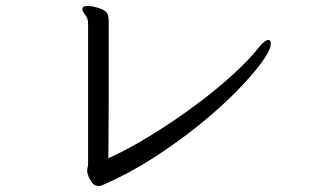

<svg xmlns="http://www.w3.org/2000/svg" viewBox="-20 -645 1040 643"><path d="M272 -73Q272 -80 273.5 -85Q275 -90 275 -98V-566Q275 -584 265.5 -595Q256 -606 256 -615V-616Q256 -625 275 -625Q292 -625 319 -615Q336 -608 340 -598.5Q344 -589 344 -575V-553Q344 -546 344 -510.5Q344 -475 344 -422Q344 -369 344 -311Q344 -253 343.5 -201Q343 -149 343 -115Q409 -145 482.5 -190Q556 -235 627.5 -287.5Q699 -340 757 -392.5Q815 -445 849 -489Q867 -511 879 -511Q887 -511 887 -499Q887 -478 856 -435.5Q825 -393 771 -338Q717 -283 645 -225Q573 -167 491 -114.5Q409 -62 323 -25Q317 -22 311 -22Q297 -22 288.5 -33Q280 -44 276 -55.5Q272 -67 272 -68Z"/></svg>

Font: Moon Stars Kai HW
Style: Regular
Weight: 400
Designer: GuiWonder
Version: Version 1.101